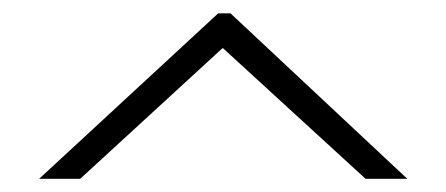

<svg xmlns="http://www.w3.org/2000/svg" viewBox="-20 -734 674 290"><path d="M309.6 -713.9H328.1L595.2 -463.9H532.2L316.9 -661.1H315.9L101.1 -463.9H39.1Z"/></svg>

Font: VidalokaRegular
Style: Regular
Weight: 400
Designer: Cyreal (www.cyreal.org)
Foundry: Cyreal (www.cyreal.org)
Version: Version 1.000